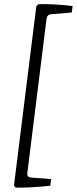

<svg xmlns="http://www.w3.org/2000/svg" viewBox="-20 -711 368 920"><path d="M55 188 47 178 154 -681 164 -691Q198 -692 245 -689.5Q292 -687 328 -682L324 -651L226 -643Q206 -642 203 -621L111 118Q108 138 130 140L225 147L221 179Q184 183 136.5 186Q89 189 55 188Z"/></svg>

Font: Yrsa Light
Style: Italic
Weight: 300
Italic angle: -7.10001°
Designer: Anna Giedrys (Yrsa+Rasa design), David Brezina (Yrsa art-direction, Rasa art-direction, design)
Foundry: Rosetta Type Foundry
Version: Version 2.004